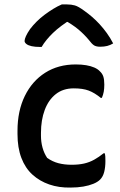

<svg xmlns="http://www.w3.org/2000/svg" viewBox="-20 -836 540 867"><path d="M322 -545Q348 -545 369 -541.5Q390 -538 406 -531Q422 -524 431 -514Q442 -504 446.5 -490.5Q451 -477 451 -454Q451 -436 448.5 -422Q446 -408 440 -394H435Q407 -417 380.5 -427Q354 -437 313 -437Q265 -437 232 -411Q199 -385 182 -339.5Q165 -294 165 -236V-223Q165 -195 172 -169.5Q179 -144 193 -123Q217 -106 244 -99Q271 -92 303 -92Q335 -92 359.5 -97.5Q384 -103 405.5 -115Q427 -127 448 -144H453Q455 -137 455.5 -129Q456 -121 456 -109Q456 -81 450.5 -59.5Q445 -38 432 -25Q421 -14 401.5 -6Q382 2 356 6.5Q330 11 298 11Q246 12 202.5 -3Q159 -18 126.5 -47.5Q94 -77 76.5 -123Q59 -169 59 -231V-245Q59 -335 92 -402.5Q125 -470 184 -507.5Q243 -545 322 -545ZM259 -816Q265 -816 270 -816Q275 -816 283 -816Q302 -816 318 -811.5Q334 -807 361 -787Q378 -775 395.5 -760Q413 -745 430 -726.5Q447 -708 462.5 -686.5Q478 -665 491 -640Q478 -632 464 -628.5Q450 -625 432 -625Q415 -625 405 -631Q395 -637 380 -657Q360 -681 334 -703Q308 -725 261 -751L317 -737H251L306 -752Q252 -719 219 -687Q186 -655 168 -624H162Q138 -624 122.5 -627.5Q107 -631 99 -637.5Q91 -644 91 -651Q91 -659 97 -672.5Q103 -686 116 -705Q129 -722 145.5 -738.5Q162 -755 181.5 -769.5Q201 -784 220.5 -796Q240 -808 259 -816Z"/></svg>

Font: Recursive Casual Medium
Style: Regular
Weight: 500
Version: Version 1.047